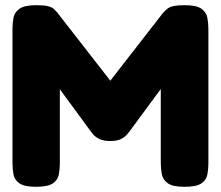

<svg xmlns="http://www.w3.org/2000/svg" viewBox="-20 -710 849 738"><path d="M118 8Q74 8 55 -5Q36 -18 32 -39Q28 -60 28 -84V-600Q28 -622 32 -642.5Q36 -663 55 -676.5Q74 -690 120 -690Q151 -690 165.5 -686Q180 -682 186.5 -676Q193 -670 200 -662L407 -396H401L607 -661Q617 -672 625.5 -678Q634 -684 648.5 -687Q663 -690 690 -690Q735 -690 754 -676.5Q773 -663 777 -642Q781 -621 781 -598V-82Q781 -60 777 -39Q773 -18 754 -5Q735 8 689 8Q644 8 625 -5.5Q606 -19 602 -40.5Q598 -62 598 -84V-368L481 -209Q477 -204 469 -194Q461 -184 446 -176Q431 -168 404 -168Q377 -168 361.5 -176Q346 -184 338 -193.5Q330 -203 326 -209L210 -367V-82Q210 -60 206 -39Q202 -18 183 -5Q164 8 118 8Z"/></svg>

Font: Fredoka Light
Style: Regular
Weight: 300
Designer: Ben Nathan
Foundry: Milena B. Brandão, Ben Nathan
Version: Version 2.001